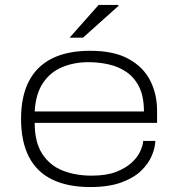

<svg xmlns="http://www.w3.org/2000/svg" viewBox="-20 -743 719 775"><path d="M344 12Q254 12 191.5 -18Q129 -48 97 -109.5Q65 -171 65 -263Q65 -354 96.5 -415Q128 -476 190 -507Q252 -538 344 -538Q440 -538 499.5 -505Q559 -472 586.5 -417.5Q614 -363 614 -297V-247H120Q120 -169 150.5 -122Q181 -75 233 -54.5Q285 -34 350 -34Q409 -34 448 -49Q487 -64 511 -86Q535 -108 546 -132Q557 -156 558 -174H607Q606 -146 592.5 -114Q579 -82 549.5 -53.5Q520 -25 469.5 -6.5Q419 12 344 12ZM120 -293H561Q561 -353 542 -391.5Q523 -430 491 -452Q459 -474 419 -483Q379 -492 337 -492Q279 -492 231 -472Q183 -452 153.5 -408Q124 -364 120 -293ZM261 -591 378 -723H458V-719L315 -591Z"/></svg>

Font: Archivo Expanded Thin
Style: Regular
Weight: 250
Width: 7
Designer: Hector Gatti
Foundry: Omnibus-Type
Version: Version 2.001